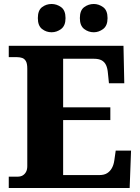

<svg xmlns="http://www.w3.org/2000/svg" viewBox="-20 -944 705 964"><path d="M24 0V-57H68Q84 -57 94.5 -63.5Q105 -70 111 -81.5Q117 -93 117 -110V-599Q117 -625 110 -637Q103 -649 91.5 -653Q80 -657 66 -657H24V-714H600L604 -526H527L522 -575Q520 -601 512.5 -617Q505 -633 490.5 -641Q476 -649 451 -649H297V-405H534V-341H297V-65H479Q503 -65 518 -74.5Q533 -84 542 -100.5Q551 -117 554 -139L561 -188H638L631 0ZM451 -782Q424 -782 402.5 -798.5Q381 -815 381 -853Q381 -892 402.5 -908Q424 -924 451 -924Q476 -924 498 -908Q520 -892 520 -853Q520 -815 498 -798.5Q476 -782 451 -782ZM239 -782Q212 -782 191 -798.5Q170 -815 170 -853Q170 -892 191 -908Q212 -924 239 -924Q265 -924 287 -908Q309 -892 309 -853Q309 -815 287 -798.5Q265 -782 239 -782Z"/></svg>

Font: Noto Serif Ethiopic ExtraBold
Style: Regular
Weight: 800
Version: Version 2.102